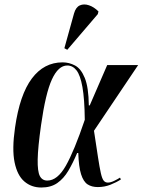

<svg xmlns="http://www.w3.org/2000/svg" viewBox="-20 -826 636 856"><path d="M164 10Q120 10 88.5 -17Q57 -44 45 -102.5Q33 -161 47 -257Q68 -404 122 -476Q176 -548 259 -548Q288 -548 314.5 -534Q341 -520 358 -478.5Q375 -437 376 -356H380L458 -536H596L399 -243Q410 -170 417 -124.5Q424 -79 429.5 -54.5Q435 -30 442 -21Q449 -12 461 -12Q473 -12 488.5 -19.5Q504 -27 515 -34L519 -26Q499 -13 472.5 -2.5Q446 8 416 8Q389 8 370.5 -4Q352 -16 341.5 -49Q331 -82 329 -144H324Q305 -99 284.5 -64.5Q264 -30 235.5 -10Q207 10 164 10ZM191 -21Q236 -21 273.5 -87Q311 -153 358 -292Q357 -385 347.5 -438Q338 -491 321 -512.5Q304 -534 280 -534Q240 -534 211.5 -472Q183 -410 163 -268Q149 -169 148 -115.5Q147 -62 157.5 -41.5Q168 -21 191 -21ZM280 -604 267 -611 310 -766Q318 -794 336 -802Q354 -810 376.5 -802.5Q399 -795 419 -775L416 -763Z"/></svg>

Font: Noto Serif Display ExtraCondensed SemiBold
Style: Italic
Weight: 600
Width: 2
Italic angle: -12°
Designer: Monotype Design Team
Foundry: Monotype Imaging Inc.
Version: Version 2.009